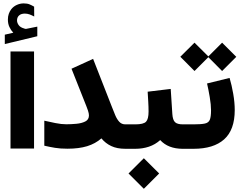

<svg xmlns="http://www.w3.org/2000/svg" viewBox="-20 -892 1446 1151"><path d="M59.6 -695.8Q45.4 -710.9 36.4 -730.2Q27.3 -749.5 27.3 -774.9Q27.3 -793.9 32.7 -809.1Q38.1 -824.2 46.9 -835.9Q60.5 -853.5 80.6 -862.5Q100.6 -871.6 121.6 -871.6Q143.1 -871.6 156.7 -866Q170.4 -860.4 184.6 -852.1L185.1 -793Q170.4 -800.8 157 -805.7Q143.6 -810.5 128.4 -810.5Q119.6 -810.5 110.4 -808.1Q101.1 -805.7 93.8 -798.8Q82 -788.1 82 -768.6Q82.5 -754.4 92.3 -741Q102.1 -727.5 125 -721.2Q127.4 -720.2 129.6 -719.5Q131.8 -718.8 134.3 -718.8Q136.2 -718.8 138.2 -719.2L203.6 -732.4V-674.8L8.8 -627.9V-684.1ZM43 -583.3H184.1V-1.4H43Z M245.6 -168.5Q275.4 -161.6 311.8 -154.3Q348.1 -147 377 -147Q406.2 -147 437.7 -149.9Q469.2 -152.8 491.2 -163.8Q513.2 -174.8 513.2 -200.2Q513.2 -211.4 507.3 -229.5Q501.5 -247.6 497.6 -255.9L408.7 -480L538.1 -539.1L650.9 -251Q660.6 -225.6 670.7 -201.7Q680.7 -177.7 694.8 -162.1Q709 -146.5 731.4 -146.5H752V0H731.4Q681.6 0 647 -16.4Q612.3 -32.7 587.9 -62.5Q551.8 -30.8 502.4 -15.6Q453.1 -0.5 384.3 -0.5Q340.8 -0.5 309.1 -5.9Q277.3 -11.2 245.6 -18.6Z M1087.4 0H1075.7Q988.3 0 940.4 -52.2Q910.6 -25.4 872.8 -12.7Q835 0 791.5 0H732.4V-146.5H791.5Q840.3 -146.5 855.5 -162.4Q870.6 -178.2 870.6 -223.1Q870.6 -251.5 868.7 -282.5Q866.7 -313.5 865.2 -342.3L1003.4 -358.9L1013.2 -208Q1015.6 -172.9 1029.1 -159.7Q1042.5 -146.5 1076.7 -146.5H1087.4ZM750.5 147.9 842.3 56.6 934.1 147.9 842.3 239.7Z M1356.4 -424.8Q1369.1 -381.8 1378.2 -329.6Q1387.2 -277.3 1387.2 -232.4Q1387.2 -113.3 1323.7 -56.6Q1260.3 0 1140.6 0H1067.9V-146.5H1140.6Q1186 -146.5 1208.3 -151.4Q1230.5 -156.2 1237.8 -174.1Q1245.1 -191.9 1245.1 -231Q1245.1 -264.2 1237.3 -310.3Q1229.5 -356.4 1221.2 -391.6ZM1061 -551.8 1146 -636.2 1229 -553.7 1311.5 -636.2 1396.5 -551.3 1311.5 -466.3 1229 -549.3 1146 -466.3Z"/></svg>

Font: Vazir Black FD-WOL-UI
Style: Black-FD-WOL-UI
Weight: 900
Designer: Saber Rastikerdar
Foundry: Saber Rastikerdar
Version: Version 30.0.0